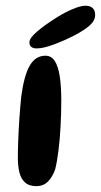

<svg xmlns="http://www.w3.org/2000/svg" viewBox="-20 -629 353 672"><path d="M107 22.5Q81.5 22.5 67.2 9.2Q53 -4 47.8 -26.2Q42.5 -48.5 42.5 -76Q42.5 -89 42.8 -104.5Q43 -120 43.8 -137.8Q44.5 -155.5 45.5 -174.5Q46.5 -193.5 47.8 -213.2Q49 -233 50.8 -253Q52.5 -273 54.5 -292.5Q64.5 -366 84.5 -400Q104.5 -434 139 -434Q159.5 -434 171.5 -415.8Q183.5 -397.5 189 -362.5Q194.5 -327.5 194.5 -276.5Q194.5 -253.5 193.8 -230.2Q193 -207 191.8 -184.5Q190.5 -162 188.8 -141Q187 -120 184.5 -101Q182 -82 179.2 -65.5Q176.5 -49 173 -36Q164 -10 148 6.2Q132 22.5 107 22.5ZM108 -459.5Q97 -459.5 90 -464.5Q83 -469.5 83 -481Q83 -496 110.5 -519.2Q138 -542.5 179.5 -568.5Q206.5 -585.5 234.2 -597.2Q262 -609 279.5 -609Q295 -609 304 -601Q313 -593 313 -576.5Q313 -557 294.2 -540.2Q275.5 -523.5 242 -506Q206.5 -487.5 169 -473.5Q131.5 -459.5 108 -459.5Z"/></svg>

Font: Gluten
Style: Regular
Weight: 400
Designer: Tyler Finck
Foundry: Etcetera Type Company
Version: Version 1.300